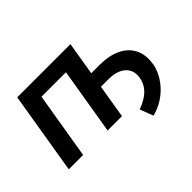

<svg xmlns="http://www.w3.org/2000/svg" viewBox="-133 -804 1200 1200"><g transform="rotate(-45 466.5 -204.0)"><path d="M634.3 137.7 600.6 48.8Q640.1 34.7 669.4 15.1Q698.7 -4.4 716.6 -30.3Q734.4 -56.2 740.2 -88.9Q748 -132.3 731.2 -162.1Q714.4 -191.9 679.9 -207.3Q645.5 -222.7 600.1 -222.7H484.9L501.5 -325.2H617.2Q699.7 -325.7 758.5 -298.6Q817.4 -271.5 844.7 -218.8Q872.1 -166 859.4 -88.9Q854.5 -60.5 838.6 -27.1Q822.8 6.3 794.9 38.8Q767.1 71.3 727.1 97.4Q687 123.5 634.3 137.7ZM583 -545.9 492.7 0H365.7L439 -441.4H222.7L149.4 0H22.5L112.8 -545.9Z"/></g></svg>

Font: Inter SemiBold
Style: Italic
Weight: 600
Italic angle: -9.3988°
Designer: Rasmus Andersson
Foundry: rsms
Version: Version 4.001;git-66647c0bb